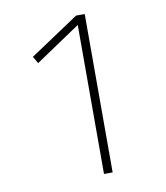

<svg xmlns="http://www.w3.org/2000/svg" viewBox="-76 -724 683 788"><g transform="rotate(-10 265.0 -330.0)"><path d="M90 -524 294 -660H330V0H294V-621L107 -495Z"/></g></svg>

Font: TypoPRO Titillium Title
Style: Regular
Weight: 250
Designer: Campivisivi
Foundry: Accademia di Belle Arti di Urbino and students of MA course of Visual design
Version: 1.000